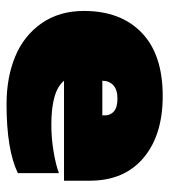

<svg xmlns="http://www.w3.org/2000/svg" viewBox="16 -540 534 607"><g transform="rotate(90 283.5 -237.0)"><path d="M310.1 9.8Q225.1 9.8 159.2 -17.6Q93.3 -44.9 54.2 -100.8Q15.1 -156.7 15.1 -234.9Q15.1 -351.1 84 -417.5Q152.8 -483.9 284.2 -483.9Q407.7 -483.9 479.7 -423.1Q551.8 -362.3 551.8 -252.9V-171.9H235.8Q268.1 -131.8 375 -131.8Q417.5 -131.8 459.7 -138.9Q502 -146 527.8 -155.8V-25.9Q453.6 9.8 310.1 9.8ZM235.8 -293H345.2V-301.8Q345.2 -318.4 332.8 -329.6Q320.3 -340.8 292 -340.8Q263.7 -340.8 249.8 -327.6Q235.8 -314.5 235.8 -293Z"/></g></svg>

Font: Kanit Black
Style: Regular
Weight: 900
Designer: Katatrad Team
Foundry: CadsonDemak
Version: Version 1.000;PS 001.000;hotconv 1.0.88;makeotf.lib2.5.64775